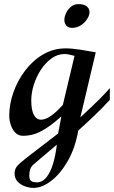

<svg xmlns="http://www.w3.org/2000/svg" viewBox="-20 -645 553 932"><path d="M143.1 267.1Q122.6 267.1 101.3 259.5Q80.1 252 65.4 236.3Q50.8 220.7 50.8 196.8Q50.8 169.9 74.2 149.7Q97.7 129.4 127 106.9L262.2 2.9L277.8 -80.1Q233.4 -40.5 200.9 -20.3Q168.5 0 142.6 7.1Q116.7 14.2 90.8 14.2Q69.3 14.2 54.7 -0.7Q40 -15.6 32.5 -38.3Q24.9 -61 24.9 -84Q24.9 -138.7 44.9 -196Q64.9 -253.4 101.6 -302Q138.2 -350.6 188.5 -380.4Q238.8 -410.2 298.8 -410.2Q329.1 -410.2 371.3 -403.6Q413.6 -397 444.8 -391.1L370.1 -75.2Q400.9 -104 423.8 -125.7Q446.8 -147.5 468 -168.7Q489.3 -189.9 513.2 -217.3V-160.6Q477.1 -120.6 437.7 -83.3Q398.4 -45.9 359.9 -11.2Q344.7 74.7 308.6 137.2Q272.5 199.7 228 233.4Q183.6 267.1 143.1 267.1ZM179.2 -64Q221.2 -64 285.2 -136.2L341.8 -374Q323.7 -378.4 313.5 -380.6Q303.2 -382.8 293.9 -382.8Q259.8 -382.8 230.5 -361.8Q201.2 -340.8 179 -307.1Q156.7 -273.4 144.3 -234.1Q131.8 -194.8 131.8 -158.2Q131.8 -110.4 144.5 -87.2Q157.2 -64 179.2 -64ZM158.2 240.2Q185.5 240.2 205.3 215.8Q225.1 191.4 237.5 149.9Q250 108.4 255.9 57.1L175.8 125Q158.7 139.2 140.4 155.5Q122.1 171.9 122.1 207Q122.1 226.6 131.1 233.4Q140.1 240.2 158.2 240.2ZM330.6 -509.8Q310.1 -509.8 301.3 -521.2Q292.5 -532.7 292.5 -547.9Q292.5 -564.5 301 -582.3Q309.6 -600.1 325 -612.5Q340.3 -625 360.4 -625Q389.2 -625 401.9 -613.5Q414.6 -602.1 414.6 -586.9Q414.6 -570.3 402.8 -552.2Q391.1 -534.2 372.1 -522Q353 -509.8 330.6 -509.8Z"/></svg>

Font: Norican
Style: Regular
Weight: 400
Designer: Vernon Adams
Foundry: Vernon Adams
Version: Version 1.100; ttfautohint (v1.8.4.7-5d5b);gftools[0.9.33]